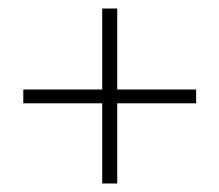

<svg xmlns="http://www.w3.org/2000/svg" viewBox="-20 -551 520 455"><path d="M222.2 -530.8H257.8V-338.9H444.8V-306.2H257.8V-116.2H222.2V-306.2H35.2V-338.9H222.2Z"/></svg>

Font: Messapia
Style: Regular
Weight: 400
Designer: Luca Marsano
Foundry: Collletttivo
Version: Version 1.000;FEAKit 1.0